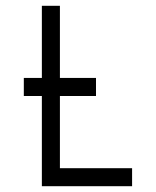

<svg xmlns="http://www.w3.org/2000/svg" viewBox="-20 -645 540 665"><path d="M437.5 0V-62.5H187.5Q187.5 -62.5 187.5 -312.5H312.5V-375H187.5Q187.5 -375 187.5 -625H125Q125 -625 125 -375H62.5V-312.5H125V0Z"/></svg>

Font: Unifont
Style: Regular
Weight: 500
Version: Version 13.0.05